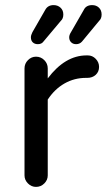

<svg xmlns="http://www.w3.org/2000/svg" viewBox="-20 -726 418 752"><path d="M101 -580Q101 -588 107 -600L157 -687Q167 -706 190 -706Q206 -706 217 -696Q228 -686 228 -669Q228 -653 218 -644L150 -563Q143 -553 128 -553Q116 -553 108.5 -560Q101 -567 101 -580ZM76 -458Q76 -477 89.5 -490.5Q103 -504 121 -504Q140 -504 153.5 -490.5Q167 -477 167 -458V-419Q235 -509 319 -509H324Q342 -509 355 -495.5Q368 -482 368 -464Q368 -445 355 -433Q342 -421 322 -421H317Q271 -421 232.5 -399Q194 -377 167 -336V-39Q167 -21 153.5 -7.5Q140 6 121 6Q103 6 89.5 -7.5Q76 -21 76 -39ZM258 -600 308 -687Q317 -706 341 -706Q357 -706 367.5 -696Q378 -686 378 -669Q378 -653 368 -644L301 -563Q292 -553 278 -553Q266 -553 258.5 -560.5Q251 -568 251 -580Q251 -589 258 -600Z"/></svg>

Font: 寒蝉全圆体
Style: Regular
Weight: 400
Designer: Warren2060
      Designed by Motoya company      

      [Varela Round]
      Joe Prince(Latin component); Avraham Cornf
Foundry: ChillType
Version: Version 3.200